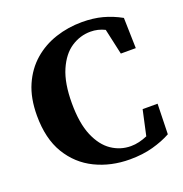

<svg xmlns="http://www.w3.org/2000/svg" viewBox="-126 -787 873 917"><g transform="rotate(-20 311.0 -328.5)"><path d="M381 19Q285 19 206 -19.5Q127 -58 80.5 -135Q34 -212 34 -329Q34 -418 62.5 -483Q91 -548 140.5 -591Q190 -634 254 -655Q318 -676 388 -676Q445 -676 492 -663.5Q539 -651 584 -626L588 -471H512L483 -602Q449 -619 411 -619Q358 -619 312.5 -589Q267 -559 239 -494.5Q211 -430 211 -328Q211 -226 238 -162.5Q265 -99 309.5 -69Q354 -39 407 -39Q428 -39 449 -44Q470 -49 491 -58L519 -186H595L591 -32Q551 -10 498.5 4.5Q446 19 381 19Z"/></g></svg>

Font: Source Serif Pro
Style: Bold
Weight: 700
Designer: Frank Grießhammer
Foundry: Adobe Systems Incorporated
Version: Version 3.001;hotconv 1.0.111;makeotfexe 2.5.65597